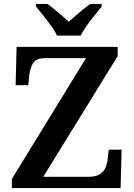

<svg xmlns="http://www.w3.org/2000/svg" viewBox="-20 -951 678 971"><path d="M40 0V-46L415 -657H210Q164 -657 148 -632.5Q132 -608 128 -570L123 -520H59L64 -714H575V-667L199 -57H429Q465 -57 485.5 -70.5Q506 -84 514.5 -105Q523 -126 525 -150L530 -194H595L590 0ZM268 -771Q258 -794 238.5 -820.5Q219 -847 198.5 -873Q178 -899 162 -918V-931H220Q236 -920 255 -904Q274 -888 293.5 -871.5Q313 -855 328 -841Q343 -855 362 -871.5Q381 -888 401 -904Q421 -920 437 -931H494V-918Q479 -899 458 -873Q437 -847 418 -820.5Q399 -794 388 -771Z"/></svg>

Font: Noto Serif Bengali SemiBold
Style: Regular
Weight: 600
Version: Version 2.003